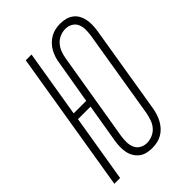

<svg xmlns="http://www.w3.org/2000/svg" viewBox="-221 -838 941 941"><g transform="rotate(-45 250.0 -367.5)"><path d="M264 8Q245 8 227 3.5Q209 -1 195 -12Q181 -23 172 -38.5Q163 -54 159.5 -72Q156 -90 156.5 -109Q157 -128 160 -147L194 -350H107L49 0H9L130 -735H170L112 -385H199L237 -609Q239 -626 244.5 -643Q250 -660 258.5 -675.5Q267 -691 280 -704.5Q293 -718 309 -727Q325 -736 342 -739.5Q359 -743 376 -743Q395 -743 413 -738.5Q431 -734 445.5 -723Q460 -712 468.5 -696.5Q477 -681 480.5 -663Q484 -645 483.5 -626Q483 -607 480 -588L404 -126Q401 -109 395.5 -92Q390 -75 381.5 -59.5Q373 -44 360.5 -30.5Q348 -17 332 -8Q316 1 298.5 4.5Q281 8 264 8ZM264 -28Q283 -28 302 -36Q321 -44 334.5 -59.5Q348 -75 354.5 -94Q361 -113 365 -132L441 -594Q444 -614 444 -634Q444 -654 436.5 -671Q429 -688 412.5 -697.5Q396 -707 376 -707Q357 -707 338 -699Q319 -691 305.5 -675.5Q292 -660 285 -641Q278 -622 275 -603L198 -141Q195 -121 195.5 -101Q196 -81 203.5 -64Q211 -47 227.5 -37.5Q244 -28 264 -28Z"/></g></svg>

Font: Iosevka Term Curly XLt Obl
Style: Regular
Weight: 200
Italic angle: -9°
Designer: Belleve Invis
Foundry: Belleve Invis
Version: Version 32.3.0